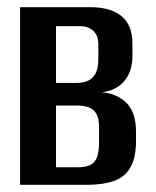

<svg xmlns="http://www.w3.org/2000/svg" viewBox="-20 -515 436 535"><path d="M36 0V-495H232Q288 -495 318.5 -470Q349 -445 349 -394V-360Q349 -314 324.5 -287Q300 -260 255 -257V-258Q299 -258 329 -231.5Q359 -205 359 -148V-123Q359 -74 342.5 -47Q326 -20 295.5 -10Q265 0 223 0ZM136 -49H198Q217 -49 230 -54.5Q243 -60 249.5 -75Q256 -90 256 -119V-162Q256 -185 248.5 -198Q241 -211 227 -216Q213 -221 195 -221H136ZM136 -284H194Q224 -284 239 -300Q254 -316 254 -350V-392Q254 -416 240 -429Q226 -442 204 -442H136Z"/></svg>

Font: Alumni Sans SemiBold
Style: Regular
Weight: 600
Designer: Robert E. Leuschke
Foundry: Robert E. Leuschke
Version: Version 1.018